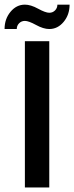

<svg xmlns="http://www.w3.org/2000/svg" viewBox="-38 -824 326 844"><path d="M71.4 -803.6Q97.1 -803.6 129.6 -785.7Q162.1 -767.9 178.6 -767.9Q193.6 -767.9 203.9 -778.2Q214.3 -788.6 214.3 -803.6H267.9Q267.9 -759.3 241.8 -727.9Q215.7 -696.4 178.6 -696.4Q152.9 -696.4 120.4 -714.3Q87.9 -732.1 71.4 -732.1Q56.4 -732.1 46.1 -721.8Q35.7 -711.4 35.7 -696.4H-17.9Q-17.9 -740.7 8.2 -772.1Q34.3 -803.6 71.4 -803.6ZM71.4 -642.9H178.6V0H71.4Z"/></svg>

Font: Aire Exterior
Style: Regular
Weight: 400
Width: 4
Designer: Jayvee Enaguas (HarvettFox96)
Version: 20190503.02